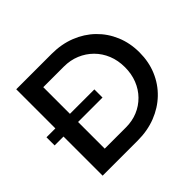

<svg xmlns="http://www.w3.org/2000/svg" viewBox="-162 -900 1100 1100"><g transform="rotate(-45 387.5 -350.0)"><path d="M20 -383H408V-317H20ZM379 -700Q458 -700 524 -674Q590 -648 638.5 -601Q687 -554 714 -490Q741 -426 741 -350Q741 -274 714 -210Q687 -146 638 -99Q589 -52 522.5 -26Q456 0 376 0H92V-700ZM382 -101Q433 -101 476.5 -119Q520 -137 553 -170.5Q586 -204 604 -249.5Q622 -295 622 -349Q622 -404 603.5 -449.5Q585 -495 551.5 -528.5Q518 -562 473.5 -580.5Q429 -599 377 -599H210V-101Z"/></g></svg>

Font: Alexandria
Style: Regular
Weight: 400
Designer: Mohamed Gaber
Foundry: Kief Type Foundry
Version: Version 5.100